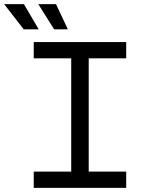

<svg xmlns="http://www.w3.org/2000/svg" viewBox="-78 -902 694 922"><path d="M84 -622V-700H528V-622H348V-78H528V0H84V-78H264V-622ZM108 -761H36L-58 -882H37ZM248 -761H182L106 -882H191Z"/></svg>

Font: Rilu
Style: Regular
Weight: 500
Designer: Alí Sinisterra
Foundry: Alí Sinisterra
Version: 0.1